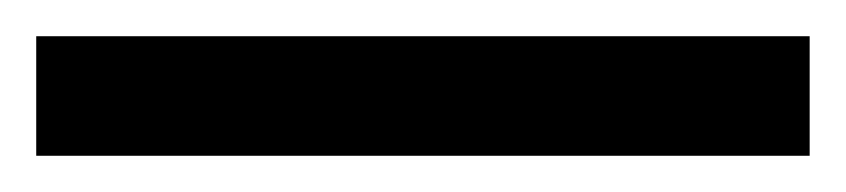

<svg xmlns="http://www.w3.org/2000/svg" viewBox="-22 70 467 106"><path d="M425 156H-2V90H425Z"/></svg>

Font: Noto Sans Ethiopic SemiBold
Style: Regular
Weight: 600
Designer: Monotype Design Team
Foundry: Monotype Imaging Inc.
Version: Version 2.102; ttfautohint (v1.8.4.7-5d5b)